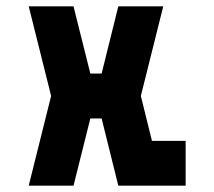

<svg xmlns="http://www.w3.org/2000/svg" viewBox="-20 -587 678 607"><path d="M460.4 -141.6H566.9V0H354L301.3 -212.4H265.6L212.4 0H70.8L141.6 -283.7L70.8 -566.9H212.4L265.6 -354.5H301.3L354 -566.9H496.1L425.3 -283.7Z"/></svg>

Font: Blazma
Style: Regular
Weight: 400
Designer: GGBotNet
Version: 1.00